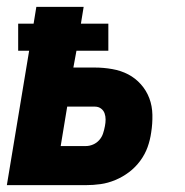

<svg xmlns="http://www.w3.org/2000/svg" viewBox="-20 -540 540 560"><path d="M0 0 65 -392H33V-471H78L86 -520H224L216 -471H296V-392H203L194 -343H257Q282 -343 307.5 -338.5Q333 -334 354 -323Q375 -312 391 -294Q407 -276 415.5 -253.5Q424 -231 424.5 -205Q425 -179 421 -154Q418 -132 410.5 -111Q403 -90 389 -71Q375 -52 356.5 -38Q338 -24 316.5 -15Q295 -6 273.5 -3Q252 0 230 0ZM230 -114Q241 -114 251.5 -118.5Q262 -123 269.5 -131.5Q277 -140 280.5 -150.5Q284 -161 286 -172Q288 -182 288 -191.5Q288 -201 285 -209.5Q282 -218 274.5 -223.5Q267 -229 257 -229H176L157 -114Z"/></svg>

Font: Iosevka Term Curly Hv Obl
Style: Regular
Weight: 900
Italic angle: -9°
Designer: Belleve Invis
Foundry: Belleve Invis
Version: Version 32.3.0